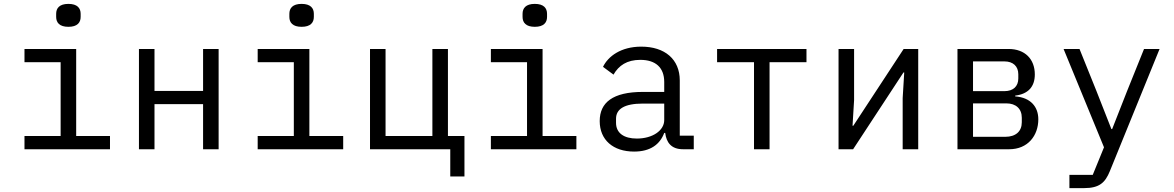

<svg xmlns="http://www.w3.org/2000/svg" viewBox="-20 -768 6040 988"><path d="M332 -630C378 -630 395 -652 395 -681V-697C395 -726 378 -748 332 -748C286 -748 269 -726 269 -697V-681C269 -652 286 -630 332 -630ZM106 0H546V-68H372V-516H106V-448H292V-68H106Z M695 0H775V-232H1025V0H1105V-516H1025V-300H775V-516H695Z M1532 -630C1578 -630 1595 -652 1595 -681V-697C1595 -726 1578 -748 1532 -748C1486 -748 1469 -726 1469 -697V-681C1469 -652 1486 -630 1532 -630ZM1306 0H1746V-68H1572V-516H1306V-448H1492V-68H1306Z M2297 140H2370V-68H2285V-516H2205V-68H1964V-516H1884V0H2297Z M2732 -630C2778 -630 2795 -652 2795 -681V-697C2795 -726 2778 -748 2732 -748C2686 -748 2669 -726 2669 -697V-681C2669 -652 2686 -630 2732 -630ZM2506 0H2946V-68H2772V-516H2506V-448H2692V-68H2506Z M3550 0V-70H3478V-354C3478 -463 3401 -528 3280 -528C3175 -528 3109 -478 3083 -424L3137 -384C3164 -431 3206 -460 3275 -460C3353 -460 3398 -421 3398 -346V-295H3288C3133 -295 3066 -240 3066 -145C3066 -48 3135 12 3243 12C3327 12 3376 -25 3398 -84H3403C3409 -36 3433 0 3495 0ZM3257 -55C3191 -55 3150 -83 3150 -136V-157C3150 -207 3193 -235 3288 -235H3398V-150C3398 -97 3339 -55 3257 -55Z M3860 0H3940V-448H4130V-516H3670V-448H3860Z M4295 0H4370L4629 -395H4633L4625 -263V0H4705V-516H4630L4371 -121H4367L4375 -253V-516H4295Z M4907 0H5173C5270 0 5323 -71 5323 -154C5323 -218 5284 -266 5204 -272V-276C5270 -284 5305 -321 5305 -385C5305 -464 5254 -516 5170 -516H4907ZM4987 -64V-236H5159C5207 -236 5238 -209 5238 -162V-139C5238 -92 5207 -64 5153 -64ZM4987 -299V-452H5149C5193 -452 5220 -427 5220 -386V-364C5220 -323 5193 -299 5149 -299Z M5780 -300 5703 -104H5699L5622 -300L5535 -516H5453L5661 -10L5603 132H5483V200H5559C5637 200 5667 172 5691 113L5947 -516H5867Z"/></svg>

Font: IBM Plex Mono
Style: Regular
Weight: 400
Monospace: yes
Designer: Mike Abbink, Paul van der Laan, Pieter van Rosmalen
Foundry: Bold Monday
Version: Version 2.004